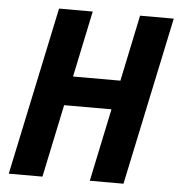

<svg xmlns="http://www.w3.org/2000/svg" viewBox="-52 -763 756 812"><g transform="rotate(5 326.5 -357.0)"><path d="M15 0 166 -714H309L250 -433H451L510 -714H653L502 0H359L424 -309H223L158 0Z"/></g></svg>

Font: Noto Sans SemiCondensed
Style: Bold Italic
Weight: 700
Width: 4
Italic angle: -12°
Designer: Monotype Design Team
Foundry: Monotype Imaging Inc.
Version: Version 2.013; ttfautohint (v1.8.4.7-5d5b)